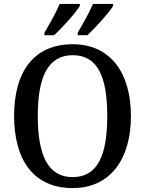

<svg xmlns="http://www.w3.org/2000/svg" viewBox="-20 -951 742 981"><path d="M377 -784V-771H426C468 -809 537 -886 558 -921V-931H455C436 -886 404 -830 377 -784ZM207 -784V-771H256C298 -809 368 -886 388 -921V-931H285C266 -886 234 -830 207 -784ZM351 10C543 10 649 -137 649 -358C649 -580 543 -725 352 -725C149 -725 52 -580 52 -359C52 -137 149 10 351 10ZM351 -46C223 -46 173 -162 173 -358C173 -555 223 -669 352 -669C481 -669 528 -555 528 -358C528 -162 481 -46 351 -46Z"/></svg>

Font: Noto Serif Tamil SemiCondensed Medium
Style: Regular
Weight: 500
Width: 4
Designer: Indian Type Foundry, Tom Grace, and the Monotype Design Team
Foundry: Monotype Imaging Inc.
Version: Version 2.004